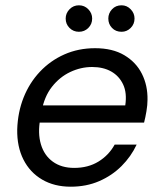

<svg xmlns="http://www.w3.org/2000/svg" viewBox="-20 -693 611 725"><path d="M247 12Q185 12 139 -15Q93 -42 68.5 -90.5Q44 -139 45 -204Q47 -269 69 -324.5Q91 -380 130.5 -422Q170 -464 223 -487.5Q276 -511 339 -511Q405 -511 449.5 -484.5Q494 -458 516 -414Q538 -370 537 -316Q537 -297 533 -273Q529 -249 524 -230H111L122 -295H453Q460 -342 445 -374Q430 -406 400 -423Q370 -440 328 -440Q285 -440 245 -421Q205 -402 176 -365Q147 -328 137 -272L132 -244Q122 -190 134.5 -148Q147 -106 179.5 -82.5Q212 -59 260 -59Q313 -59 352 -83Q391 -107 413 -147H496Q475 -102 439 -66Q403 -30 354.5 -9Q306 12 247 12ZM278 -573Q257 -573 242.5 -587.5Q228 -602 228 -623Q228 -643 242.5 -658Q257 -673 278 -673Q299 -673 313.5 -658Q328 -643 328 -623Q328 -602 313.5 -587.5Q299 -573 278 -573ZM439 -573Q417 -573 403 -587.5Q389 -602 389 -623Q389 -643 403 -658Q417 -673 439 -673Q459 -673 473.5 -658Q488 -643 488 -623Q488 -602 473.5 -587.5Q459 -573 439 -573Z"/></svg>

Font: DM Sans 20pt
Style: Italic
Weight: 400
Italic angle: -10°
Version: Version 4.004;gftools[0.9.30]